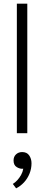

<svg xmlns="http://www.w3.org/2000/svg" viewBox="-20 -727 241 1048"><path d="M72 0V-707H129V0ZM68 301 50 277Q63 269 74.5 256.5Q86 244 95 228Q104 212 107 194Q90 196 72 185.5Q54 175 54 149Q54 128 67.5 115.5Q81 103 101 103Q127 103 139.5 121.5Q152 140 152 164Q152 194 141 221Q130 248 111 268.5Q92 289 68 301Z"/></svg>

Font: Onest ExtraLight
Style: Regular
Weight: 250
Designer: Dmitri Voloshin, Andrey Kudryavtsev
Foundry: Dmitri Voloshin, Andrey Kudryavtsev
Version: Version 1.000;gftools[0.9.33]